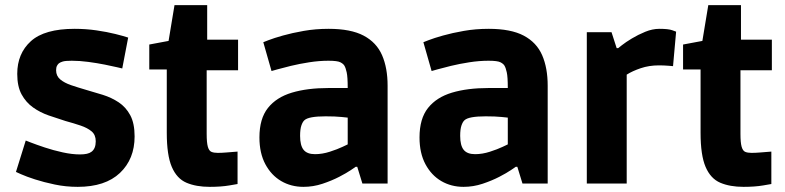

<svg xmlns="http://www.w3.org/2000/svg" viewBox="-20 -713 3051 746"><path d="M282 13Q236 13 193 4Q150 -5 116 -16Q82 -27 62 -36Q42 -45 42 -45L80 -167Q80 -167 100.5 -159Q121 -151 154 -140Q187 -129 223.5 -121Q260 -113 291 -113Q322 -113 335 -123Q352 -135 352 -164Q352 -189 336 -202.5Q320 -216 293.5 -225Q267 -234 234 -243Q202 -253 169 -264.5Q136 -276 108.5 -295.5Q81 -315 64 -346Q47 -377 47 -426Q47 -505 100 -553Q153 -601 270 -601Q314 -601 355 -595Q396 -589 428 -581Q460 -573 478 -567L455 -447Q455 -447 436 -451.5Q417 -456 387 -462Q357 -468 323 -472.5Q289 -477 259 -477Q234 -477 224 -474Q214 -471 209 -467Q205 -464 201.5 -457.5Q198 -451 198 -440Q198 -418 214 -404.5Q230 -391 256.5 -382Q283 -373 314 -364Q346 -355 379.5 -344.5Q413 -334 441 -315.5Q469 -297 486 -265.5Q503 -234 503 -183Q503 -95 446 -41Q389 13 282 13Z M795 13Q742 13 704.5 -3Q667 -19 647.5 -64.5Q628 -110 628 -197V-443H560V-540L635 -554L658 -693H785V-559H905V-440H783V-193Q783 -159 787.5 -143Q792 -127 801.5 -123Q811 -119 826 -119Q841 -119 859 -120.5Q877 -122 890 -123Q903 -124 903 -124V2Q903 2 871 7.5Q839 13 795 13Z M1159 13Q1111 13 1072.5 -9.5Q1034 -32 1011 -75Q988 -118 988 -179Q988 -252 1021 -293.5Q1054 -335 1114 -353Q1174 -371 1256 -371H1331Q1331 -414 1327 -432Q1323 -450 1318 -458Q1314 -465 1302.5 -471Q1291 -477 1256 -477Q1220 -477 1181.5 -471Q1143 -465 1110 -457Q1077 -449 1056 -443Q1035 -437 1035 -437L1003 -549Q1003 -549 1023.5 -557Q1044 -565 1079.5 -575Q1115 -585 1160.5 -593Q1206 -601 1257 -601Q1343 -601 1393 -574.5Q1443 -548 1464.5 -498.5Q1486 -449 1486 -380V0H1388L1368 -65H1362Q1362 -65 1344.5 -53Q1327 -41 1298 -26Q1269 -11 1233 1Q1197 13 1159 13ZM1204 -114Q1232 -114 1261.5 -123.5Q1291 -133 1311 -142.5Q1331 -152 1331 -152V-256Q1331 -256 1307 -258.5Q1283 -261 1245 -261Q1179 -261 1163 -246Q1156 -240 1151 -225.5Q1146 -211 1146 -185Q1146 -148 1159.5 -131Q1173 -114 1204 -114Z M1781 13Q1733 13 1694.5 -9.5Q1656 -32 1633 -75Q1610 -118 1610 -179Q1610 -252 1643 -293.5Q1676 -335 1736 -353Q1796 -371 1878 -371H1953Q1953 -414 1949 -432Q1945 -450 1940 -458Q1936 -465 1924.5 -471Q1913 -477 1878 -477Q1842 -477 1803.5 -471Q1765 -465 1732 -457Q1699 -449 1678 -443Q1657 -437 1657 -437L1625 -549Q1625 -549 1645.5 -557Q1666 -565 1701.5 -575Q1737 -585 1782.5 -593Q1828 -601 1879 -601Q1965 -601 2015 -574.5Q2065 -548 2086.5 -498.5Q2108 -449 2108 -380V0H2010L1990 -65H1984Q1984 -65 1966.5 -53Q1949 -41 1920 -26Q1891 -11 1855 1Q1819 13 1781 13ZM1826 -114Q1854 -114 1883.5 -123.5Q1913 -133 1933 -142.5Q1953 -152 1953 -152V-256Q1953 -256 1929 -258.5Q1905 -261 1867 -261Q1801 -261 1785 -246Q1778 -240 1773 -225.5Q1768 -211 1768 -185Q1768 -148 1781.5 -131Q1795 -114 1826 -114Z M2260 0V-588H2356L2376 -526H2382Q2382 -526 2396.5 -537.5Q2411 -549 2435 -563.5Q2459 -578 2487 -589.5Q2515 -601 2542 -601Q2577 -601 2592 -595.5Q2607 -590 2607 -590L2595 -456Q2595 -456 2577.5 -457.5Q2560 -459 2540 -459Q2502 -459 2469.5 -448Q2437 -437 2415 -423V0Z M2869 13Q2816 13 2778.5 -3Q2741 -19 2721.5 -64.5Q2702 -110 2702 -197V-443H2634V-540L2709 -554L2732 -693H2859V-559H2979V-440H2857V-193Q2857 -159 2861.5 -143Q2866 -127 2875.5 -123Q2885 -119 2900 -119Q2915 -119 2933 -120.5Q2951 -122 2964 -123Q2977 -124 2977 -124V2Q2977 2 2945 7.5Q2913 13 2869 13Z"/></svg>

Font: Ruda SemiBold
Style: Bold
Weight: 900
Designer: Mariela Monsalve and Angelina Sanchez
Foundry: Mariela Monsalve and Angelina Sanchez
Version: Version 2.000